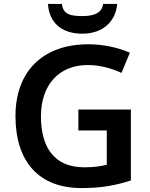

<svg xmlns="http://www.w3.org/2000/svg" viewBox="-20 -950 766 980"><path d="M578 -930H506C500 -878 450 -868 401 -868C342 -868 302 -875 296 -930H225C230 -838 291 -778 400 -778C504 -778 571 -840 578 -930ZM380 -391V-284H525V-109C495 -102 462 -96 410 -96C253 -96 189 -203 189 -356C189 -516 280 -618 428 -618C492 -618 553 -600 600 -578L643 -681C583 -707 509 -724 431 -724C194 -724 59 -581 59 -358C59 -124 179 10 396 10C497 10 572 -4 648 -29V-391Z"/></svg>

Font: Noto Sans New Tai Lue Semibold
Style: Regular
Weight: 600
Designer: Monotype Design Team
Foundry: Monotype Imaging Inc.
Version: Version 2.004